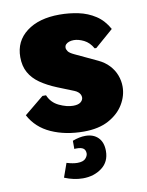

<svg xmlns="http://www.w3.org/2000/svg" viewBox="-85 -599 674 880"><g transform="rotate(-10 252.0 -159.0)"><path d="M271 9.8Q185.5 9.8 119.6 -19.8Q53.7 -49.3 21.5 -109.9L111.8 -184.1H128.4Q143.1 -148.4 178.2 -131.8Q213.4 -115.2 243.2 -115.2Q267.1 -115.2 278.3 -124.5Q289.6 -133.8 289.6 -146Q289.6 -152.8 286.4 -159.4Q283.2 -166 276.6 -171.6Q270 -177.2 260.3 -181.2L185.1 -211.4Q139.6 -230 107.9 -252.2Q76.2 -274.4 59.3 -304.7Q42.5 -335 42.5 -376.5Q42.5 -450.7 99.6 -494.1Q156.7 -537.6 252.9 -537.6Q297.9 -537.6 340.8 -528.6Q383.8 -519.5 419.4 -496.3Q455.1 -473.1 478 -431.2L393.1 -357.4H385.3Q369.1 -386.2 344 -398.7Q318.8 -411.1 296.9 -411.1Q285.2 -411.1 275.4 -407.7Q265.6 -404.3 260 -398.2Q254.4 -392.1 254.4 -382.8Q254.4 -375.5 260.7 -366.2Q267.1 -356.9 289.1 -346.7L391.1 -298.8Q421.4 -284.7 441.4 -263.2Q461.4 -241.7 471.2 -215.8Q481 -189.9 481 -162.6Q481 -120.1 457.3 -80.6Q433.6 -41 387 -15.6Q340.3 9.8 271 9.8ZM229.5 220.2Q187.5 220.2 144 202.1L167 137.2Q181.6 141.6 194.1 143.8Q206.5 146 216.3 146Q243.7 146 254.6 134Q265.6 122.1 265.6 109.9Q265.1 94.2 255.4 87.2Q245.6 80.1 225.6 80.1Q222.7 80.1 219.7 80.1Q216.8 80.1 213.4 80.6V42.5Q245.6 30.3 273.4 30.3Q310.5 30.3 332.5 52.2Q354.5 74.2 354.5 114.7Q354.5 165 317.9 192.6Q281.2 220.2 229.5 220.2Z"/></g></svg>

Font: Comme Black
Style: Regular
Weight: 900
Version: Version 1.000;gftools[0.9.27]